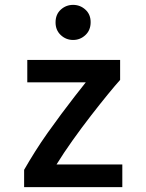

<svg xmlns="http://www.w3.org/2000/svg" viewBox="-20 -768 600 788"><path d="M79 0V-71Q99 -106 123.5 -145Q148 -184 176 -223.5Q204 -263 232 -300.5Q260 -338 286 -371.5Q312 -405 332 -430H92V-522H473V-440Q454 -419 422.5 -380.5Q391 -342 353 -293Q315 -244 278 -192Q241 -140 212 -93H482V0ZM280 -604Q251 -604 229.5 -624Q208 -644 208 -676Q208 -709 229.5 -728.5Q251 -748 280 -748Q309 -748 330.5 -728.5Q352 -709 352 -677Q352 -644 330.5 -624Q309 -604 280 -604Z"/></svg>

Font: Ubuntu Sans Mono Medium
Style: Regular
Weight: 500
Monospace: yes
Designer: Dalton Maag Ltd
Foundry: Dalton Maag Ltd
Version: Version 1.006